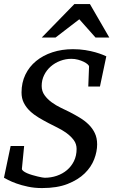

<svg xmlns="http://www.w3.org/2000/svg" viewBox="-25 -936 573 972"><path d="M481 -498H421.9L425.8 -599.1Q425.8 -604 418.5 -610.6Q411.1 -617.2 398.7 -623.3Q386.2 -629.4 370.1 -633.8Q354 -638.2 335.9 -638.2Q307.1 -638.2 280 -627.9Q252.9 -617.7 231.9 -599.4Q210.9 -581.1 198.5 -555.9Q186 -530.8 186 -501Q186 -474.1 200.7 -453.9Q215.3 -433.6 236.8 -418Q258.3 -402.3 282.7 -390.6Q307.1 -378.9 327.1 -369.1Q353.5 -355.5 378.7 -340.3Q403.8 -325.2 423.3 -306.2Q442.9 -287.1 454.8 -262.5Q466.8 -237.8 466.8 -205.1Q466.8 -168.9 451.9 -129.9Q437 -90.8 403.8 -58.3Q370.6 -25.9 317.6 -4.9Q264.6 16.1 188 16.1Q149.4 16.1 116.5 9Q83.5 2 58.3 -7.1Q33.2 -16.1 16.8 -24.7Q0.5 -33.2 -4.9 -36.1L28.8 -196.8H97.2L85.9 -82Q85.4 -76.2 92.8 -70.3Q100.1 -64.5 111.8 -59.3Q123.5 -54.2 137.7 -50Q151.9 -45.9 164.8 -42.7Q177.7 -39.6 187.7 -37.8Q197.8 -36.1 201.2 -36.1Q233.4 -36.1 262.7 -46.1Q292 -56.2 314.2 -75Q336.4 -93.8 349.6 -120.8Q362.8 -147.9 362.8 -182.1Q362.8 -207.5 347.9 -227.3Q333 -247.1 311.3 -262.7Q289.6 -278.3 265.1 -290.3Q240.7 -302.2 222.2 -312Q195.8 -325.7 170.9 -340.6Q146 -355.5 126.7 -373.8Q107.4 -392.1 95.7 -415Q84 -438 84 -467.8Q84 -517.6 103.5 -558.1Q123 -598.6 158 -627.2Q192.9 -655.8 240.5 -671.4Q288.1 -687 344.2 -687Q377.9 -687 406.7 -682.4Q435.5 -677.7 457.5 -671.4Q479.5 -665 493.9 -659.2Q508.3 -653.3 513.2 -650.9ZM458.5 -746.1 376.5 -838.4 256.3 -746.1H186.5L351.6 -915.5H430.2L528.3 -746.1Z"/></svg>

Font: Charis SIL Am
Style: Italic
Weight: 400
Italic angle: -11°
Foundry: SIL International
Version: Version 5.000